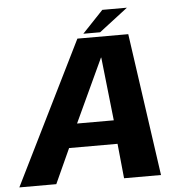

<svg xmlns="http://www.w3.org/2000/svg" viewBox="-79 -853 863 906"><g transform="rotate(-5 352.5 -400.0)"><path d="M-24 0H151L226 -164.5H455.5L472 0H647L551 -675.5H310ZM273.5 -276.5 413 -576.5H414.5L447.5 -276.5ZM340 -696H419.5L555.5 -800.5H439Z"/></g></svg>

Font: Anybody UltraCondensed Thin
Style: Bold Italic
Weight: 700
Italic angle: -10°
Version: Version 1.111